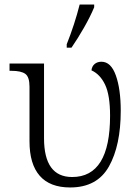

<svg xmlns="http://www.w3.org/2000/svg" viewBox="-20 -816 613 846"><path d="M274 -621Q309 -709 331 -796H395V-784Q378 -743 350 -694Q322 -645 295 -606H274ZM110 -193V-434Q110 -477 91.5 -490.5Q73 -504 30 -504H22V-536H174V-207Q174 -36 298 -36Q465 -36 465 -306Q465 -397 443 -443Q421 -489 383 -506Q385 -524 397 -534Q409 -544 427 -544Q469 -544 490.5 -483.5Q512 -423 512 -328Q512 -175 460 -82.5Q408 10 289 10Q200 10 155 -41.5Q110 -93 110 -193Z"/></svg>

Font: Noto Serif Light
Style: Regular
Weight: 300
Designer: Monotype Design Team
Foundry: Monotype Imaging Inc.
Version: Version 1.001